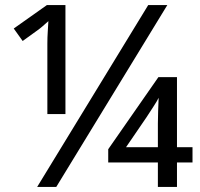

<svg xmlns="http://www.w3.org/2000/svg" viewBox="-20 -734 785 754"><path d="M126 0 562 -714H637L201 0ZM166 -562Q166 -588 167.5 -609Q169 -630 170 -651Q160 -642 148 -631.5Q136 -621 123 -612L69 -573L34 -622L164 -714H237V-286H166ZM600 0V-96H405V-148L602 -431H675V-156H736V-96H675V0ZM475 -156H600V-249Q600 -270 601 -298Q602 -326 603 -350Q598 -339 582 -314.5Q566 -290 555 -273Z"/></svg>

Font: Noto Sans Living
Style: Regular
Weight: 400
Designer: Monotype Design Team
Foundry: Monotype Imaging Inc.
Version: Version 2.013; ttfautohint (v1.8.4.7-5d5b)